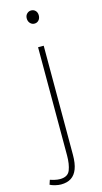

<svg xmlns="http://www.w3.org/2000/svg" viewBox="-167 -712 526 987"><g transform="rotate(-15 96.0 -218.0)"><path d="M28 234Q15 234 -2 230Q-19 226 -30 220L-22 196Q-13 199 2 202.5Q17 206 30 206Q72 206 84 175Q96 144 96 98V-478H126V102Q126 148 115 177Q104 206 82.5 220Q61 234 28 234ZM110 -600Q97 -600 87.5 -610Q78 -620 78 -636Q78 -651 87.5 -660.5Q97 -670 110 -670Q124 -670 133 -660.5Q142 -651 142 -636Q142 -620 133 -610Q124 -600 110 -600Z"/></g></svg>

Font: Source Sans 3 VF
Style: Regular
Weight: 200
Designer: Paul D. Hunt
Foundry: Adobe
Version: Version 3.046;hotconv 1.0.118;makeotfexe 2.5.65603